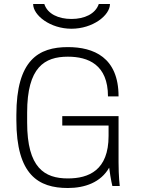

<svg xmlns="http://www.w3.org/2000/svg" viewBox="-20 -932 717 962"><path d="M338 -788C445 -788 531 -855 531 -912H475C458 -862 403 -837 338 -837C273 -837 218 -862 202 -912H146C146 -855 232 -788 338 -788ZM524 -303V-251C524 -79 425 -38 320 -38C203 -38 116 -91 116 -318V-368C116 -595 203 -648 320 -648C422 -648 521 -608 521 -449H574C574 -645 449 -696 320 -696C173 -696 62 -631 62 -356V-330C62 -55 173 10 320 10C405 10 485 -18 527 -92C535 -30 543 0 543 0H580C580 0 574 -48 574 -119V-350H292V-303H524Z"/></svg>

Font: ChivoLight
Style: Regular
Weight: 300
Designer: Hector Gatti
Foundry: Omnibus-Type
Version: Version 1.004;PS 001.004;hotconv 1.0.88;makeotf.lib2.5.64775